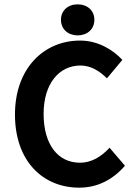

<svg xmlns="http://www.w3.org/2000/svg" viewBox="-20 -853 622 885"><path d="M345 12C430 12 500 -25 556 -89L485 -172C447 -131 402 -103 349 -103C246 -103 181 -188 181 -328C181 -467 252 -551 351 -551C398 -551 437 -527 473 -492L544 -577C500 -624 432 -666 349 -666C183 -666 49 -539 49 -325C49 -109 179 12 345 12ZM261 -762C261 -719 293 -690 338 -690C383 -690 415 -719 415 -762C415 -804 383 -833 338 -833C293 -833 261 -804 261 -762Z"/></svg>

Font: Source Sans Pro SemBd
Style: Regular
Weight: 700
Designer: Paul D. Hunt
Foundry: Adobe Systems Incorporated
Version: Version 2.020;PS 2.0;hotconv 1.0.86;makeotf.lib2.5.63406